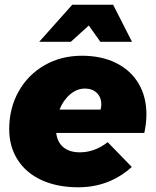

<svg xmlns="http://www.w3.org/2000/svg" viewBox="-20 -786 659 813"><path d="M539 -609H405L356 -678L280 -609H146L286 -766H459ZM600 -302Q600 -264 591 -223H218Q223 -183 249 -162Q275 -141 318 -141Q381 -141 436 -184L538 -79Q443 7 311 7Q223 7 157 -23Q91 -53 55 -109Q19 -165 19 -239Q19 -328 59 -399Q99 -470 169 -510Q239 -550 327 -550Q410 -550 472 -519Q534 -488 567 -432Q600 -376 600 -302ZM409 -344Q409 -374 390 -392.5Q371 -411 340 -411Q306 -411 277 -386.5Q248 -362 232 -322H406Q409 -334 409 -344Z"/></svg>

Font: TypoPRO Montserrat
Style: Italic
Weight: 800
Italic angle: -11.3°
Designer: Julieta Ulanovsky
Foundry: Julieta Ulanovsky
Version: Version 6.001